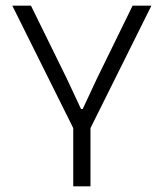

<svg xmlns="http://www.w3.org/2000/svg" viewBox="-20 -659 579 679"><path d="M242.5 -199 23.5 -639H89.5L216.5 -380.5L266.5 -273.5H272.5L322.5 -380.5L449 -639H515.5L296.5 -199ZM239 0V-258.5H300V0Z"/></svg>

Font: Anek Gujarati Light
Style: Regular
Weight: 300
Designer: Mrunmayee Ghaisas (Gujarati), Yesha Goshar (Latin)
Foundry: Ek Type
Version: Version 1.003